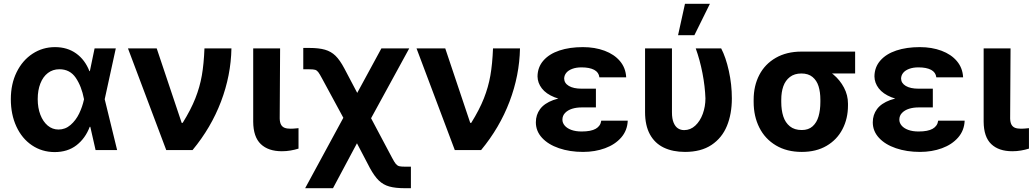

<svg xmlns="http://www.w3.org/2000/svg" viewBox="-20 -783 5391 1002"><path d="M36.5 -265.6Q36.5 -344.7 66.9 -406.5Q97.4 -468.3 150 -502.7Q202.6 -537.1 267 -537.1Q331.4 -537.1 377.5 -504Q423.6 -470.9 446.6 -411.9H489.9L526.1 -266.6L591.2 0H478.8L418.2 -266.6Q405.7 -332.4 375.4 -377Q345.1 -421.6 290.1 -421.6Q255.7 -421.6 230.1 -402.2Q204.5 -382.8 190.7 -347.4Q176.8 -311.9 176.8 -265.9Q176.8 -220.3 190.6 -184.3Q204.4 -148.3 229 -127.6Q253.6 -107 285.4 -107Q320.6 -107 348.2 -130.9Q375.8 -154.8 393 -190.3Q410.1 -225.8 418.2 -263.7L473.6 -530.3H584.3L526.1 -263.7L489.9 -121.2H448.3Q425.5 -61 379.3 -25.1Q333.1 10.7 264.9 10.7Q198.9 10.3 146.7 -24.8Q94.5 -60 65.5 -122.8Q36.5 -185.5 36.5 -265.6Z M647.9 -530.3H797.9L928.1 -141.9H933.4Q976.1 -210.6 999.4 -269.6Q1022.7 -328.6 1033.3 -388.7Q1043.8 -448.8 1047 -530.3H1187.8Q1185.2 -389.4 1133.4 -253Q1081.6 -116.6 985 0H847.5Z M1441.8 -530.3 1439.7 -164.9Q1440.2 -144.6 1446.5 -132.8Q1452.8 -121 1465.1 -116.1Q1477.4 -111.3 1496.2 -111.3Q1511.3 -111.3 1530 -113.4Q1535.3 -114.2 1537.9 -114.2V-7.4Q1517.9 -1.2 1496.2 2.5Q1474.6 6.3 1451 6.3Q1380.1 6.3 1341 -31.1Q1302 -68.4 1301.4 -147.9V-530.3Z M1817.5 -252.6H1870.6L2026.4 41Q2038 63.2 2045.7 72.4Q2053.4 81.5 2062.9 84.2Q2072.4 86.8 2093.4 86.8H2124.4V199.2H2093.4Q2043 199.2 2011.4 190.2Q1979.9 181.3 1956.9 159Q1933.9 136.7 1910.7 94.3L1842.9 -35.2L1717.8 199.2H1572.5ZM1593.8 -421.4H1562.7V-532.8H1593.8Q1644.2 -532.8 1676 -523.6Q1707.9 -514.4 1730.9 -492Q1753.9 -469.5 1777 -425.9L1844.3 -298.2L1970.3 -530.3H2115.6L1875.6 -91H1813.7L1661.2 -372.6Q1647.8 -397.9 1640.6 -407Q1633.4 -416.1 1624.3 -418.7Q1615.1 -421.4 1593.8 -421.4Z M2153.8 -530.3H2303.7L2434 -141.9H2439.3Q2482 -210.6 2505.3 -269.6Q2528.6 -328.6 2539.1 -388.7Q2549.7 -448.8 2552.9 -530.3H2693.7Q2691 -389.4 2639.2 -253Q2587.4 -116.6 2490.9 0H2353.4Z M3089.9 -278V-222.4H3015.3Q2987.9 -222.4 2965.6 -215.4Q2943.2 -208.3 2929.2 -193.8Q2915.1 -179.4 2915.1 -158.4Q2915.1 -141.7 2927.1 -127.6Q2939.1 -113.4 2961.7 -105.1Q2984.3 -96.8 3015.6 -96.8Q3064.4 -96.8 3089.2 -111.1Q3114.1 -125.4 3117.8 -153.2H3256Q3254 -102.2 3221.9 -65.3Q3189.8 -28.5 3137.5 -9.4Q3085.2 9.8 3022.7 9.8Q2953.5 9.8 2897.2 -9.5Q2841 -28.7 2808.8 -63.7Q2776.5 -98.6 2776.5 -144.7Q2776.5 -183.8 2798.6 -213.7Q2820.6 -243.5 2867.3 -260.8Q2913.9 -278 2985 -278ZM2785.2 -384.2Q2785.7 -432.5 2816 -467.1Q2846.3 -501.7 2899.4 -519.4Q2952.5 -537.1 3021.9 -537.1Q3084.6 -537.1 3135.2 -518.2Q3185.8 -499.3 3215.7 -463.8Q3245.5 -428.3 3247.9 -379.4H3108.1Q3105.2 -405.5 3080.9 -418.5Q3056.5 -431.4 3014.7 -431.4Q2986.7 -431.4 2966.2 -423.6Q2945.7 -415.8 2935.2 -402.8Q2924.7 -389.8 2924.2 -373.1Q2924.7 -348.8 2948.8 -334.5Q2972.9 -320.2 3015.3 -320.2H3089.9V-257.2H2985Q2919.2 -257.2 2874.4 -275.2Q2829.7 -293.1 2807.7 -321.8Q2785.7 -350.4 2785.2 -384.2Z M3486.8 -530.3V-196.4Q3486.8 -163.4 3495.4 -142.9Q3503.9 -122.4 3518 -113.2Q3532 -104 3550.3 -104Q3583.3 -104 3608.6 -127.5Q3633.9 -151.1 3647.7 -189.1Q3661.5 -227.1 3661.5 -269.5Q3659.4 -331.8 3646 -401.2Q3632.5 -470.5 3610.9 -530.3H3743.7Q3767.7 -484.8 3783.6 -413.3Q3799.4 -341.9 3799.4 -269.5Q3799.4 -188.4 3773.6 -125.7Q3747.8 -63 3693.2 -26.6Q3638.6 9.8 3554.8 9.8Q3490.7 9.8 3443.9 -12.8Q3397 -35.5 3371.7 -81.9Q3346.4 -128.3 3346.4 -198.3V-530.3ZM3554.7 -763.1H3684.8L3603.8 -599.2H3518.6Z M4162.3 -513.7Q4168.7 -511.6 4175.1 -505.7Q4181.6 -499.7 4188.7 -491.2Q4196.7 -478.6 4205.2 -468.8Q4213.8 -459 4226.9 -449.8Q4240 -440.5 4256.9 -435.1Q4295.6 -422.4 4329.7 -393.7Q4363.8 -365 4384.6 -325.6Q4405.4 -286.2 4405.4 -242.2V-232.4Q4405.4 -164 4376.7 -108.9Q4348.1 -53.7 4293.8 -22Q4239.6 9.8 4164.3 9.8Q4086.2 9.8 4029.4 -24.1Q3972.5 -58 3942.8 -117.1Q3913.1 -176.2 3913.1 -251V-262.7Q3913.1 -335.1 3942.6 -391.9Q3972.1 -448.8 4028.7 -481.2Q4085.3 -513.7 4162.3 -513.7ZM4164.3 -104.4Q4199.3 -104.4 4220.8 -123.8Q4242.4 -143.2 4251.8 -175.8Q4261.3 -208.5 4261.3 -251V-262.7Q4261.3 -302.7 4251.8 -332.9Q4242.4 -363.1 4220.3 -381.3Q4198.3 -399.5 4162.3 -399.5Q4126.1 -399.5 4102.4 -381.3Q4078.7 -363.1 4067.9 -332.6Q4057.2 -302.1 4057.2 -262.7V-251Q4057.2 -208.5 4067.7 -175.8Q4078.2 -143.2 4102.1 -123.8Q4126 -104.4 4164.3 -104.4ZM4442.7 -399.5H4162.3V-513.7H4442.7Z M4848.2 -278V-222.4H4773.6Q4746.2 -222.4 4723.9 -215.4Q4701.5 -208.3 4687.5 -193.8Q4673.4 -179.4 4673.4 -158.4Q4673.4 -141.7 4685.4 -127.6Q4697.4 -113.4 4720 -105.1Q4742.6 -96.8 4773.9 -96.8Q4822.7 -96.8 4847.5 -111.1Q4872.4 -125.4 4876.1 -153.2H5014.3Q5012.3 -102.2 4980.2 -65.3Q4948.1 -28.5 4895.8 -9.4Q4843.5 9.8 4781 9.8Q4711.8 9.8 4655.5 -9.5Q4599.3 -28.7 4567.1 -63.7Q4534.8 -98.6 4534.8 -144.7Q4534.8 -183.8 4556.9 -213.7Q4578.9 -243.5 4625.6 -260.8Q4672.2 -278 4743.3 -278ZM4543.5 -384.2Q4544 -432.5 4574.3 -467.1Q4604.6 -501.7 4657.7 -519.4Q4710.8 -537.1 4780.2 -537.1Q4842.9 -537.1 4893.5 -518.2Q4944.1 -499.3 4974 -463.8Q5003.8 -428.3 5006.2 -379.4H4866.4Q4863.5 -405.5 4839.2 -418.5Q4814.8 -431.4 4773 -431.4Q4745 -431.4 4724.5 -423.6Q4704 -415.8 4693.5 -402.8Q4683 -389.8 4682.5 -373.1Q4683 -348.8 4707.1 -334.5Q4731.2 -320.2 4773.6 -320.2H4848.2V-257.2H4743.3Q4677.5 -257.2 4632.7 -275.2Q4588 -293.1 4566 -321.8Q4544 -350.4 4543.5 -384.2Z M5253.8 -530.3 5251.7 -164.9Q5252.2 -144.6 5258.5 -132.8Q5264.9 -121 5277.1 -116.1Q5289.4 -111.3 5308.2 -111.3Q5323.3 -111.3 5342 -113.4Q5347.3 -114.2 5349.9 -114.2V-7.4Q5329.9 -1.2 5308.3 2.5Q5286.6 6.3 5263 6.3Q5192.1 6.3 5153 -31.1Q5114 -68.4 5113.4 -147.9V-530.3Z"/></svg>

Font: Pretendard JP Variable
Style: Regular
Weight: 400
Designer: Base glyphs from Inter by Rasmus Andersson; Hangul glyphs from Noto Sans CJK(Source Han Sans) by Jang Soo-young and Kang
Foundry: Kil Hyung-jin
Version: Version 1.307;Glyphs 3.2 (3192)